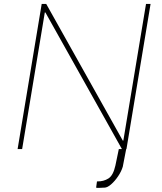

<svg xmlns="http://www.w3.org/2000/svg" viewBox="-20 -747 813 962"><path d="M575.3 0H590.9L207.4 -684.7H204.5L90.9 0H68.2L188.9 -727.3H211.6L595.2 -42.6H598L711.6 -727.3H734.4L613.6 0H612.2L595.2 88.1Q588.1 111.9 571.7 136.2Q555.4 160.5 536.6 176.8Q517.8 193.2 502.8 193.2Q498.6 193.2 494.7 193.4Q490.8 193.5 487.2 193.9Q479 194.2 472.3 194.4Q465.6 194.6 461.6 193.2L465.9 161.9Q465.9 161.9 466.3 161.9Q467.3 162.3 468.8 161.9Q499.3 162.3 523.3 147.2Q547.2 132.1 558.2 82.4Z"/></svg>

Font: Inter Thin  BETA
Style: Italic
Weight: 100
Italic angle: -9.39999°
Designer: Rasmus Andersson
Foundry: rsms
Version: Version 3.011;git-f93a4a705